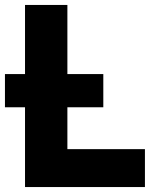

<svg xmlns="http://www.w3.org/2000/svg" viewBox="-27 -734 605 775"><path d="M245 -132H558V21H74V-301H-7V-435H74V-714H245V-435H390V-301H245Z"/></svg>

Font: Repo ExtraBold
Style: Bold
Weight: 700
Designer: Stefan Peev
Foundry: Context Ltd
Version: Version 1.502